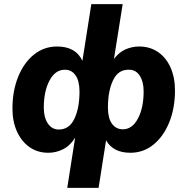

<svg xmlns="http://www.w3.org/2000/svg" viewBox="-20 -725 904 925"><path d="M304 180 342 -62Q318 -23 284 -6Q250 11 213 11Q161 11 122.5 -16Q84 -43 62 -91Q40 -139 40 -202Q40 -287 67.5 -355Q95 -423 143.5 -462Q192 -501 255 -501Q345 -501 377 -432L420 -705H571L529 -441Q553 -473 584.5 -487Q616 -501 650 -501Q702 -501 741 -474.5Q780 -448 801.5 -400Q823 -352 823 -289Q823 -204 795.5 -136Q768 -68 719.5 -28.5Q671 11 608 11Q525 11 491 -49L455 180ZM570 -102Q616 -101 644 -153Q672 -205 672 -285Q672 -331 653.5 -360Q635 -389 602 -389Q550 -391 525 -339Q500 -287 500 -207Q500 -156 519 -129.5Q538 -103 570 -102ZM261 -101Q313 -100 338 -152Q363 -204 363 -284Q363 -335 344 -362Q325 -389 294 -389Q247 -390 219 -338Q191 -286 191 -206Q191 -160 210 -131Q229 -102 261 -101Z"/></svg>

Font: Nunito Sans ExtraBold
Style: Italic
Weight: 800
Italic angle: -9°
Designer: Vernon Adams
Foundry: Vernon Adams
Version: Version 3.006; ttfautohint (v1.8.3)